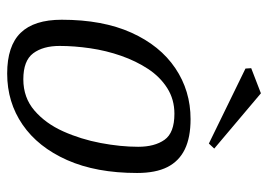

<svg xmlns="http://www.w3.org/2000/svg" viewBox="-126 -612 747 535"><g transform="rotate(90 247.5 -344.5)"><path d="M185 9Q108 9 71.5 -28.5Q35 -66 35 -143Q35 -257 71 -337Q107 -417 170 -459.5Q233 -502 312 -502Q363 -502 396 -486Q429 -470 445.5 -437.5Q462 -405 462 -353Q462 -239 426 -158Q390 -77 327.5 -34Q265 9 185 9ZM201 -36Q252 -36 288 -67Q324 -98 346 -147Q368 -196 378.5 -251.5Q389 -307 389 -356Q389 -402 369.5 -429.5Q350 -457 297 -457Q257 -457 225.5 -437Q194 -417 172 -383.5Q150 -350 135.5 -308.5Q121 -267 114.5 -222.5Q108 -178 108 -137Q108 -91 128.5 -63.5Q149 -36 201 -36ZM380 -553 171 -655 170 -671 240 -698 394 -568Z"/></g></svg>

Font: Manuale Light
Style: Italic
Weight: 300
Italic angle: -11°
Version: Version 1.002